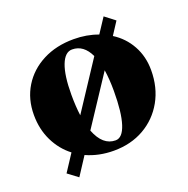

<svg xmlns="http://www.w3.org/2000/svg" viewBox="-117 -676 841 861"><g transform="rotate(-20 303.5 -245.5)"><path d="M118 75 70 39 123 -42Q76 -78 49 -133.5Q22 -189 22 -257Q22 -333 58 -391.5Q94 -450 158 -483Q222 -516 305 -516Q368 -516 421 -496L467 -566L515 -529L476 -469Q527 -437 556 -384.5Q585 -332 585 -267Q585 -184 549 -120Q513 -56 450 -20Q387 16 305 16Q234 16 174 -11ZM211 -285Q211 -230 217 -185L367 -413Q338 -475 283 -475Q249 -475 230 -426Q211 -377 211 -285ZM328 -25Q361 -25 378.5 -79.5Q396 -134 396 -236Q396 -293 389 -337L236 -105Q267 -25 328 -25Z"/></g></svg>

Font: Wittgenstein Black
Style: Regular
Weight: 900
Designer: Jörg Drees
Foundry: Jörg Drees
Version: Version 1.303; ttfautohint (v1.8.4.7-5d5b)